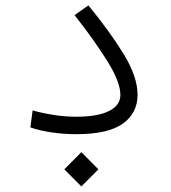

<svg xmlns="http://www.w3.org/2000/svg" viewBox="-20 -490 626 704"><path d="M258.8 2Q215.8 2 171.6 -4.2Q127.4 -10.3 91.3 -22.9L99.6 -85Q139.6 -74.2 179.7 -68.1Q219.7 -62 259.8 -62Q337.4 -62 379.4 -82.8Q421.4 -103.5 421.4 -142.1Q421.4 -188.5 374.8 -263.9Q328.1 -339.4 253.4 -434.6L304.2 -470.2Q382.8 -374.5 433.6 -291.5Q484.4 -208.5 484.4 -142.1Q484.4 -75.7 430.7 -36.9Q377 2 258.8 2ZM278.3 193.4 215.8 130.9 278.3 67.9 340.8 130.9Z"/></svg>

Font: CaskaydiaMono NF Light
Style: Regular
Weight: 300
Designer: Aaron Bell
Foundry: Saja Typeworks
Version: Version 2111.001; ttfautohint (v1.8.4);Nerd Fonts 3.1.1